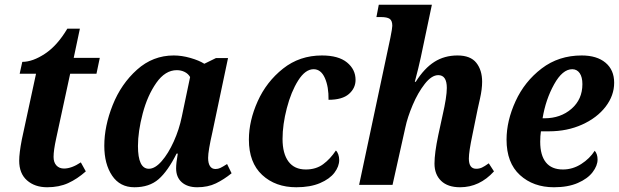

<svg xmlns="http://www.w3.org/2000/svg" viewBox="-20 -780 2611 810"><path d="M61 -102Q61 -134 72 -191L132 -469H63L74 -519Q118 -519 170 -553.5Q222 -588 264 -659H317L291 -536H401L387 -469H276L217 -196Q206 -146 206 -118Q206 -95 218 -82Q230 -69 250 -69Q282 -69 321 -95L342 -57Q306 -25 267.5 -7.5Q229 10 179 10Q127 10 94 -19Q61 -48 61 -102Z M420 -165Q420 -248 455.5 -337Q491 -426 558 -486Q625 -546 713 -546Q747 -546 783.5 -535.5Q820 -525 842 -511L891 -535H942L876 -222Q858 -143 858 -114Q858 -91 866 -79Q874 -67 889 -67Q900 -67 909.5 -71.5Q919 -76 938 -88L957 -49Q925 -23 891 -6.5Q857 10 812 10Q771 10 747 -11Q723 -32 723 -70Q723 -92 730 -132H725Q688 -58 649 -24Q610 10 547 10Q486 10 453 -39Q420 -88 420 -165ZM747 -288 782 -455Q774 -469 759 -476.5Q744 -484 726 -484Q677 -484 639.5 -430.5Q602 -377 582 -301Q562 -225 562 -164Q562 -68 608 -68Q634 -68 662 -100Q690 -132 713 -183Q736 -234 747 -288Z M1030 -191Q1030 -270 1067 -352.5Q1104 -435 1174 -490.5Q1244 -546 1338 -546Q1408 -546 1444 -516.5Q1480 -487 1480 -443Q1480 -408 1452 -383.5Q1424 -359 1366 -359Q1367 -414 1350.5 -451Q1334 -488 1303 -488Q1268 -488 1238 -440.5Q1208 -393 1190 -323.5Q1172 -254 1172 -194Q1172 -132 1197 -98.5Q1222 -65 1270 -65Q1313 -65 1343 -87Q1373 -109 1397 -145Q1403 -140 1407 -129Q1411 -118 1411 -105Q1411 -78 1391 -51.5Q1371 -25 1330 -7.5Q1289 10 1230 10Q1142 10 1086 -42Q1030 -94 1030 -191Z M1813 -90Q1813 -134 1829 -210L1847 -293Q1865 -371 1865 -409Q1865 -463 1829 -463Q1801 -463 1772 -426Q1743 -389 1721 -337Q1699 -285 1690 -242L1636 0H1495L1627 -621Q1635 -661 1635 -671Q1635 -693 1624 -700.5Q1613 -708 1587 -708H1568L1578 -760H1802L1755 -537Q1746 -495 1730 -435H1734Q1770 -492 1812.5 -519Q1855 -546 1910 -546Q1965 -546 1989.5 -515Q2014 -484 2014 -435Q2014 -404 2005 -364Q1996 -324 1995 -319L1973 -211Q1958 -140 1958 -111Q1958 -68 1989 -68Q2002 -68 2013 -73Q2024 -78 2042 -91L2064 -57Q2003 10 1921 10Q1869 10 1841 -17Q1813 -44 1813 -90Z M2117 -191Q2117 -270 2155 -353Q2193 -436 2265 -491Q2337 -546 2434 -546Q2498 -546 2534.5 -515.5Q2571 -485 2571 -431Q2571 -377 2535 -330Q2499 -283 2436 -254.5Q2373 -226 2296 -226H2262Q2259 -207 2259 -182Q2259 -125 2283 -95Q2307 -65 2355 -65Q2396 -65 2432 -88Q2468 -111 2489 -144Q2501 -130 2501 -107Q2501 -81 2480 -53.5Q2459 -26 2417.5 -8Q2376 10 2317 10Q2230 10 2173.5 -41.5Q2117 -93 2117 -191ZM2277 -281Q2345 -281 2391 -321Q2437 -361 2437 -425Q2437 -455 2425.5 -471.5Q2414 -488 2394 -488Q2353 -488 2317.5 -424Q2282 -360 2269 -281Z"/></svg>

Font: Noto Serif Narrow
Style: Bold Italic
Weight: 700
Width: 4
Italic angle: -12°
Designer: Monotype Design Team
Foundry: Monotype Imaging Inc.
Version: Version 1.001